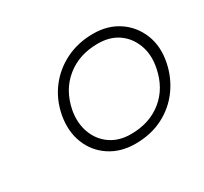

<svg xmlns="http://www.w3.org/2000/svg" viewBox="-89 -831 653 616"><g transform="rotate(-30 237.5 -523.0)"><path d="M255 -336Q201 -336 161 -362.5Q121 -389 103.5 -434Q86 -479 96 -534Q106 -586 136 -625.5Q166 -665 211.5 -687.5Q257 -710 313 -710Q367 -710 406.5 -683.5Q446 -657 464 -612Q482 -567 471 -512Q461 -462 432 -422Q403 -382 358 -359Q313 -336 255 -336ZM258 -370Q327 -370 374 -408Q421 -446 434 -513Q443 -558 429.5 -595Q416 -632 385.5 -653.5Q355 -675 310 -675Q241 -675 193.5 -636.5Q146 -598 133 -531Q125 -487 138.5 -450Q152 -413 183 -391.5Q214 -370 258 -370Z"/></g></svg>

Font: REM Thin
Style: Italic
Weight: 250
Italic angle: -11°
Designer: Octavio Pardo
Foundry: Ashler Design
Version: Version 1.005;gftools[0.9.28]